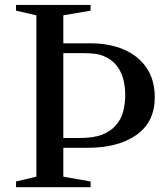

<svg xmlns="http://www.w3.org/2000/svg" viewBox="-20 -782 702 802"><path d="M47 0V-24L132 -44V-718L47 -737.5V-761.5H358.5V-737.5L244.5 -718V-601H358.5Q437.5 -601 498 -574.8Q558.5 -548.5 592.5 -498.2Q626.5 -448 626.5 -375Q626.5 -273 550.5 -218.8Q474.5 -164.5 343 -164.5H244.5V-44L358.5 -24V0ZM244.5 -205.5H310Q370 -205.5 405.8 -219.2Q441.5 -233 463 -257.5Q485.5 -282.5 494.2 -315.2Q503 -348 503 -384.5Q503 -446 481 -486.8Q459 -527.5 419 -545Q402 -553.5 380.8 -556.8Q359.5 -560 327 -560H244.5Z"/></svg>

Font: Libre Caslon Text
Style: Regular
Weight: 400
Designer: Pablo Impallari, Rodrigo Fuenzalida, Katja Schimmel
Foundry: Pablo Impallari, Rodrigo Fuenzalida
Version: Version 2.000